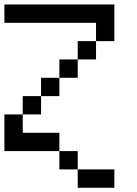

<svg xmlns="http://www.w3.org/2000/svg" viewBox="-20 -687 623 873"><path d="M0 -166.7H83.3V-83.3H250V0H0ZM0 -583.3V-666.7H500V-500H416.7V-583.3ZM166.7 -166.7H83.3V-250H166.7ZM166.7 -250V-333.3H250V-250ZM333.3 0V83.3H250V0ZM333.3 83.3H500V166.7H333.3ZM333.3 -416.7V-333.3H250V-416.7ZM333.3 -500H416.7V-416.7H333.3Z"/></svg>

Font: Galmuri11 Regular
Style: Regular
Weight: 400
Designer: Minseo Lee (Quiple)
Version: Version 2.356;hotconv 1.1.0;makeotfexe 2.6.0 DEVELOPMENT